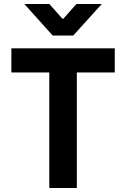

<svg xmlns="http://www.w3.org/2000/svg" viewBox="-20 -942 632 962"><path d="M102 -922 244 -764H347L490 -922H363L297 -848H293L227 -922ZM555 -700H37V-579H227V0H365V-579H555Z"/></svg>

Font: Be Vietnam
Style: Bold
Weight: 700
Designer: Gabriel Lam
Foundry: TypeRant
Version: Version 4.000